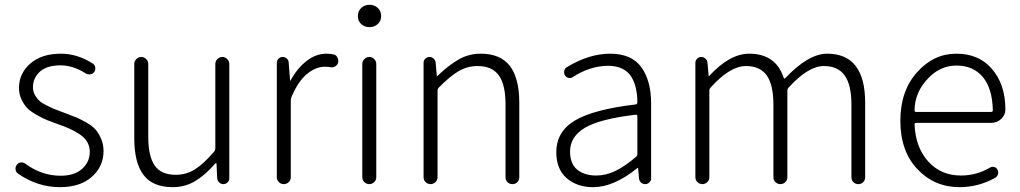

<svg xmlns="http://www.w3.org/2000/svg" viewBox="-20 -772 4276 805"><path d="M231.4 12.7Q137.7 12.7 55.7 -43.9Q44.9 -51.8 44.9 -65.4Q44.9 -74.2 50.8 -81.1Q56.6 -89.8 67.4 -90.8Q78.1 -91.8 85.9 -85.9Q154.3 -35.2 234.4 -35.2Q292 -35.2 324.2 -64Q356.4 -92.8 356.4 -135.7Q356.4 -158.2 345.7 -176.8Q335 -195.3 314 -209Q293 -222.7 273.9 -231.4Q254.9 -240.2 226.6 -250Q196.3 -260.7 178.2 -268.1Q160.2 -275.4 134.8 -289.6Q109.4 -303.7 95.2 -317.9Q81.1 -332 70.3 -354.5Q59.6 -377 59.6 -403.3Q59.6 -463.9 106.9 -505.4Q154.3 -546.9 235.4 -546.9Q304.7 -546.9 370.1 -504.9Q377.9 -499 379.4 -488.8Q380.9 -478.5 375 -470.2Q369.1 -461.9 358.9 -460.4Q348.6 -459 339.8 -463.9Q287.1 -498 233.4 -498Q176.8 -498 147.5 -471.7Q118.2 -445.3 118.2 -406.2Q118.2 -388.7 126 -374.5Q133.8 -360.4 143.1 -351.1Q152.3 -341.8 172.4 -331.5Q192.4 -321.3 204.1 -316.4Q215.8 -311.5 242.2 -301.8Q246.1 -300.8 252.9 -297.9Q284.2 -286.1 300.8 -279.3Q317.4 -272.5 342.8 -257.8Q368.2 -243.2 380.9 -228.5Q393.6 -213.9 403.8 -190.4Q414.1 -167 414.1 -138.7Q414.1 -74.2 365.2 -30.8Q316.4 12.7 231.4 12.7Z M704.1 12.7Q621.1 12.7 582 -38.1Q543 -88.9 543 -192.4V-503.9Q543 -515.6 551.8 -524.4Q560.5 -533.2 572.3 -533.2Q584 -533.2 592.8 -524.4Q601.6 -515.6 601.6 -503.9V-199.2Q601.6 -116.2 628.9 -77.6Q656.2 -39.1 716.8 -39.1Q760.7 -39.1 797.4 -62Q834 -85 878.9 -137.7Q882.8 -142.6 882.8 -150.4V-503.9Q882.8 -515.6 891.6 -524.4Q900.4 -533.2 912.1 -533.2Q923.8 -533.2 932.6 -524.4Q941.4 -515.6 941.4 -503.9V-24.4Q941.4 -14.6 934.1 -7.3Q926.8 0 916.5 0Q906.2 0 898.9 -7.3Q891.6 -14.6 890.6 -24.4L887.7 -86.9Q886.7 -87.9 885.3 -87.9Q883.8 -87.9 882.8 -86.9Q840.8 -38.1 798.3 -12.7Q755.9 12.7 704.1 12.7Z M1140.6 -29.3V-508.8Q1140.6 -518.6 1147.9 -525.9Q1155.3 -533.2 1165 -533.2Q1174.8 -533.2 1182.6 -526.4Q1190.4 -519.5 1190.4 -508.8L1196.3 -434.6Q1196.3 -433.6 1197.3 -433.6Q1198.2 -433.6 1198.2 -434.6Q1226.6 -486.3 1265.6 -516.6Q1304.7 -546.9 1348.6 -546.9Q1365.2 -546.9 1377.9 -543.9Q1389.6 -542 1394.5 -531.2Q1398.4 -524.4 1398.4 -516.6Q1398.4 -512.7 1397.5 -508.8Q1394.5 -499 1385.3 -493.7Q1376 -488.3 1365.2 -490.2Q1356.4 -492.2 1341.8 -492.2Q1303.7 -492.2 1266.6 -461.4Q1229.5 -430.7 1202.1 -365.2Q1199.2 -358.4 1199.2 -350.6V-29.3Q1199.2 -16.6 1190.4 -8.3Q1181.6 0 1169.9 0Q1158.2 0 1149.4 -8.3Q1140.6 -16.6 1140.6 -29.3Z M1499 -29.3V-503.9Q1499 -515.6 1507.8 -524.4Q1516.6 -533.2 1528.3 -533.2Q1540 -533.2 1548.8 -524.4Q1557.6 -515.6 1557.6 -503.9V-29.3Q1557.6 -16.6 1548.8 -8.3Q1540 0 1528.3 0Q1516.6 0 1507.8 -8.3Q1499 -16.6 1499 -29.3ZM1529.3 -658.2Q1508.8 -658.2 1494.6 -670.9Q1480.5 -683.6 1480.5 -704.1Q1480.5 -725.6 1494.6 -738.8Q1508.8 -752 1529.3 -752Q1549.8 -752 1564 -738.8Q1578.1 -725.6 1578.1 -704.1Q1578.1 -684.6 1564 -671.4Q1549.8 -658.2 1529.3 -658.2Z M1755.9 -29.3V-508.8Q1755.9 -518.6 1763.2 -525.9Q1770.5 -533.2 1780.3 -533.2Q1790 -533.2 1797.9 -526.4Q1805.7 -519.5 1806.6 -508.8L1811.5 -453.1Q1811.5 -452.1 1812.5 -452.1Q1813.5 -452.1 1813.5 -453.1Q1860.4 -498 1902.8 -522.5Q1945.3 -546.9 1995.1 -546.9Q2078.1 -546.9 2117.7 -495.6Q2157.2 -444.3 2157.2 -340.8V-29.3Q2157.2 -16.6 2148.9 -8.3Q2140.6 0 2128.4 0Q2116.2 0 2107.9 -8.3Q2099.6 -16.6 2099.6 -29.3V-333Q2099.6 -417 2071.3 -456.1Q2043 -495.1 1982.4 -495.1Q1939.5 -495.1 1902.8 -473.6Q1866.2 -452.1 1819.3 -404.3Q1814.5 -399.4 1814.5 -391.6V-29.3Q1814.5 -16.6 1805.7 -8.3Q1796.9 0 1785.2 0Q1773.4 0 1764.6 -8.3Q1755.9 -16.6 1755.9 -29.3Z M2466.8 12.7Q2399.4 12.7 2356 -24.9Q2312.5 -62.5 2312.5 -133.8Q2312.5 -220.7 2391.1 -267.1Q2469.7 -313.5 2644.5 -334Q2652.3 -335 2652.3 -343.8Q2652.3 -374 2646.5 -399.4Q2641.6 -424.8 2628.4 -447.8Q2615.2 -470.7 2590.3 -483.4Q2565.4 -496.1 2530.3 -496.1Q2455.1 -496.1 2381.8 -449.2Q2374 -443.4 2364.3 -445.3Q2354.5 -447.3 2348.6 -456.1Q2343.8 -464.8 2345.7 -475.1Q2347.7 -485.4 2356.4 -490.2Q2449.2 -546.9 2538.1 -546.9Q2627.9 -546.9 2668.9 -490.2Q2710 -433.6 2710 -337.9V-24.4Q2710 -14.6 2702.6 -7.3Q2695.3 0 2685.5 0Q2674.8 0 2667.5 -6.8Q2660.2 -13.7 2659.2 -24.4L2655.3 -67.4Q2655.3 -68.4 2654.3 -68.4Q2653.3 -68.4 2652.3 -67.4Q2553.7 12.7 2466.8 12.7ZM2479.5 -36.1Q2520.5 -36.1 2560.1 -55.2Q2599.6 -74.2 2646.5 -114.3Q2652.3 -119.1 2652.3 -126V-285.2Q2652.3 -291 2646.5 -291Q2645.5 -291 2644.5 -291Q2495.1 -273.4 2432.6 -236.3Q2370.1 -199.2 2370.1 -136.7Q2370.1 -85 2400.4 -60.5Q2430.7 -36.1 2479.5 -36.1Z M2895.5 -29.3V-508.8Q2895.5 -518.6 2902.8 -525.9Q2910.2 -533.2 2919.9 -533.2Q2929.7 -533.2 2937.5 -526.4Q2945.3 -519.5 2946.3 -508.8L2951.2 -453.1Q2951.2 -452.1 2952.1 -452.1Q2953.1 -452.1 2953.1 -453.1Q3039.1 -546.9 3121.1 -546.9Q3232.4 -546.9 3265.6 -446.3Q3266.6 -443.4 3269 -442.9Q3271.5 -442.4 3272.5 -444.3Q3369.1 -546.9 3448.2 -546.9Q3607.4 -546.9 3607.4 -340.8V-29.3Q3607.4 -16.6 3599.1 -8.3Q3590.8 0 3578.6 0Q3566.4 0 3558.1 -8.3Q3549.8 -16.6 3549.8 -29.3V-333Q3549.8 -416 3521.5 -455.6Q3493.2 -495.1 3434.6 -495.1Q3368.2 -495.1 3286.1 -404.3Q3281.2 -399.4 3281.2 -391.6V-29.3Q3281.2 -16.6 3272.5 -8.3Q3263.7 0 3252 0Q3240.2 0 3231.4 -8.3Q3222.7 -16.6 3222.7 -29.3V-333Q3222.7 -416 3194.8 -455.6Q3167 -495.1 3107.4 -495.1Q3040 -495.1 2959 -404.3Q2954.1 -399.4 2954.1 -391.6V-29.3Q2954.1 -16.6 2945.3 -8.3Q2936.5 0 2924.8 0Q2913.1 0 2904.3 -8.3Q2895.5 -16.6 2895.5 -29.3Z M4002.9 12.7Q3897.5 12.7 3826.2 -63Q3754.9 -138.7 3754.9 -265.6Q3754.9 -390.6 3824.7 -468.8Q3894.5 -546.9 3989.3 -546.9Q4083 -546.9 4136.7 -485.4Q4195.3 -419.9 4195.3 -312.5Q4195.3 -290 4177.7 -273.4Q4160.2 -256.8 4134.8 -256.8H3821.3Q3814.5 -256.8 3814.5 -250Q3818.4 -154.3 3871.6 -95.2Q3924.8 -36.1 4008.8 -36.1Q4074.2 -36.1 4130.9 -69.3Q4138.7 -74.2 4148.4 -71.8Q4158.2 -69.3 4162.1 -60.5Q4167 -51.8 4164.1 -41.5Q4161.1 -31.2 4152.3 -26.4Q4082 12.7 4002.9 12.7ZM3814.5 -308.6Q3814.5 -302.7 3821.3 -302.7H4134.8Q4142.6 -302.7 4142.6 -309.6Q4142.6 -310.5 4142.6 -310.5Q4140.6 -401.4 4100.6 -449.2Q4060.5 -497.1 3990.2 -497.1Q3923.8 -497.1 3874 -446.3Q3814.5 -385.7 3814.5 -308.6Z"/></svg>

Font: irohamaru Light
Style: Regular
Weight: 200
Designer: [Source Han Sans]
Ryoko NISHIZUKA  (kana & ideographs); Paul D. Hunt (Latin, Greek & Cyrillic); Wenlong ZHANG  (bopomofo
Version: Version 1.01